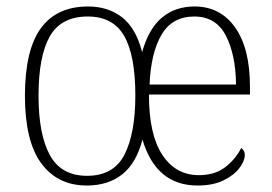

<svg xmlns="http://www.w3.org/2000/svg" viewBox="-20 -563 841 593"><path d="M248 10Q158 10 107.5 -58.5Q57 -127 57 -267Q57 -408 106 -475.5Q155 -543 252 -543Q314 -543 357 -509.5Q400 -476 419 -402Q439 -474 480 -508.5Q521 -543 581 -543Q660 -543 706 -478.5Q752 -414 752 -295V-271H440Q440 -147 481.5 -84.5Q523 -22 594 -22Q644 -22 676 -47Q708 -72 725 -106Q729 -103 732.5 -98Q736 -93 736 -84Q736 -66 719.5 -44Q703 -22 670.5 -6Q638 10 590 10Q462 10 420 -132Q401 -59 357.5 -24.5Q314 10 248 10ZM709 -302Q708 -394 677.5 -453Q647 -512 580 -512Q512 -512 479 -456Q446 -400 442 -302ZM249 -20Q331 -20 364.5 -85.5Q398 -151 398 -268Q398 -392 363.5 -452Q329 -512 251 -512Q169 -512 134 -451Q99 -390 99 -267Q99 -148 134 -84Q169 -20 249 -20Z"/></svg>

Font: Noto Serif Tamil SemiCondensed ExtraLight
Style: Regular
Weight: 200
Width: 4
Designer: Indian Type Foundry, Tom Grace, and the Monotype Design Team
Foundry: Monotype Imaging Inc.
Version: Version 2.004; ttfautohint (v1.8.4.7-5d5b)